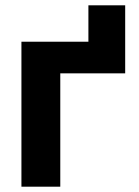

<svg xmlns="http://www.w3.org/2000/svg" viewBox="-20 -703 524 723"><path d="M451.4 -683V-426.8H312.9V-683ZM433.6 -545.9V-426.8H207V0H60.7V-545.9Z"/></svg>

Font: Inter V
Style: 
Weight: 400
Designer: Rasmus Andersson
Foundry: rsms
Version: Version 4.000;git-a3f224843